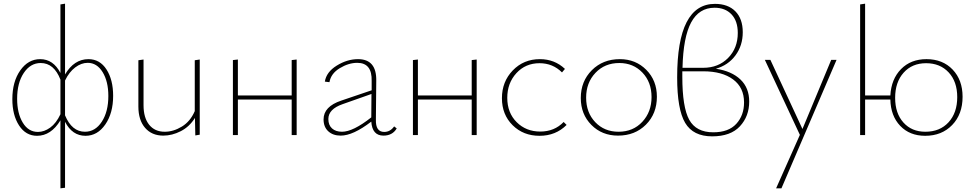

<svg xmlns="http://www.w3.org/2000/svg" viewBox="-20 -733 5291 1042"><path d="M460 -412Q522 -412 558 -356Q594 -300 594 -213Q594 -119 551.5 -57.5Q509 4 444 4Q372 4 333 -72V286L308 289V-80Q257 4 181 4Q120 4 83.5 -52Q47 -108 47 -195Q47 -290 90 -351Q133 -412 198 -412Q269 -412 308 -337V-709L333 -713V-329Q382 -412 460 -412ZM441 -18Q497 -18 532.5 -72.5Q568 -127 568 -212Q568 -291 537 -341.5Q506 -392 456 -392Q421 -392 388 -367Q355 -342 333 -296V-107Q370 -18 441 -18ZM186 -17Q220 -17 252.5 -40.5Q285 -64 308 -113V-301Q273 -391 201 -391Q145 -391 109 -337Q73 -283 73 -197Q73 -118 103.5 -67.5Q134 -17 186 -17Z M1037 -406 1064 -410V-2L1040 2L1038 -93Q1008 -45 961 -21Q914 3 866 3Q804 3 767.5 -39Q731 -81 731 -155V-406L759 -410V-162Q759 -94 789.5 -56Q820 -18 874 -18Q921 -18 967 -46Q1013 -74 1037 -130Z M1563 -407 1590 -410V0H1563V-193H1271V0H1244V-407L1271 -410V-215H1563Z M2119 -47 2133 -36Q2110 3 2061 3Q2000 3 1995 -73Q1896 3 1829 3Q1787 3 1761.5 -20.5Q1736 -44 1736 -85Q1736 -155 1832 -187L1997 -243V-293Q2000 -392 1919 -392Q1872 -392 1824 -363Q1776 -334 1768 -287L1743 -290Q1751 -342 1807.5 -377Q1864 -412 1923 -412Q2024 -412 2022 -295L2020 -84Q2018 -17 2065 -17Q2098 -17 2119 -47ZM1762 -87Q1762 -54 1782 -36Q1802 -18 1836 -18Q1896 -18 1995 -96L1996 -223L1840 -168Q1762 -141 1762 -87Z M2540 -407 2567 -410V0H2540V-193H2248V0H2221V-407L2248 -410V-215H2540Z M2704 -200Q2704 -290 2763 -351Q2822 -412 2910 -412Q2990 -412 3046 -359L3030 -340Q2980 -390 2908 -390Q2832 -390 2782.5 -336Q2733 -282 2733 -202Q2733 -121 2784 -70Q2835 -19 2912 -19Q2989 -19 3039 -71L3055 -55Q2996 4 2908 4Q2820 4 2762 -53.5Q2704 -111 2704 -200Z M3334 3Q3247 3 3189.5 -55Q3132 -113 3132 -201Q3132 -292 3192 -352Q3252 -412 3344 -412Q3430 -412 3487.5 -354Q3545 -296 3545 -208Q3545 -116 3485.5 -56.5Q3426 3 3334 3ZM3337 -18Q3416 -18 3466 -72Q3516 -126 3516 -206Q3516 -287 3466.5 -339Q3417 -391 3341 -391Q3262 -391 3211.5 -337.5Q3161 -284 3161 -203Q3161 -122 3210.5 -70Q3260 -18 3337 -18Z M3865 -360Q3951 -347 3998.5 -301.5Q4046 -256 4046 -182Q4046 -102 3995.5 -47.5Q3945 7 3845 7Q3742 7 3698.5 -66Q3655 -139 3655 -313Q3655 -712 3860 -712Q3931 -712 3971 -671.5Q4011 -631 4011 -558Q4011 -486 3971.5 -432.5Q3932 -379 3865 -360ZM3858 -691Q3774 -691 3731 -611.5Q3688 -532 3684 -365H3796Q3879 -365 3931.5 -418.5Q3984 -472 3984 -554Q3984 -619 3950 -655Q3916 -691 3858 -691ZM3851 -15Q3934 -15 3976 -61Q4018 -107 4018 -177Q4018 -258 3958.5 -302Q3899 -346 3797 -346H3683V-317Q3683 -151 3720.5 -83Q3758 -15 3851 -15Z M4491 -408H4520L4221 289H4192L4321 -1L4131 -408H4161L4335 -33Z M5008 -412Q5096 -412 5150 -355.5Q5204 -299 5204 -208Q5204 -113 5147.5 -54.5Q5091 4 5001 4Q4917 4 4865.5 -50Q4814 -104 4812 -193H4675V0H4648V-709L4675 -713V-215H4812Q4817 -304 4870 -358Q4923 -412 5008 -412ZM5002 -18Q5081 -18 5128 -69.5Q5175 -121 5175 -206Q5175 -290 5128.5 -340Q5082 -390 5006 -390Q4930 -390 4884 -338.5Q4838 -287 4838 -202Q4838 -118 4883 -68Q4928 -18 5002 -18Z"/></svg>

Font: EauTestInfant Extralight
Style: Regular
Weight: 250
Designer: Christian Thalmann (Catharsis Fonts)
Version: Version 0.001;PS 000.001;hotconv 1.0.88;makeotf.lib2.5.64775